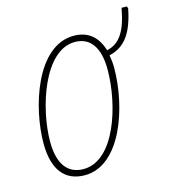

<svg xmlns="http://www.w3.org/2000/svg" viewBox="-94 -674 689 763"><g transform="rotate(-15 250.0 -292.5)"><path d="M163 10C310 10 385 -209 385 -373C385 -391 383 -409 380 -425C446 -440 481 -490 500 -587L496 -595H475C458 -499 427 -458 376 -447C358 -506 320 -537 262 -537C108 -537 36 -301 36 -154C36 -45 82 10 163 10ZM164 -15C98 -15 63 -64 63 -154C63 -289 132 -512 260 -512C325 -512 358 -461 358 -373C358 -228 293 -15 164 -15Z"/></g></svg>

Font: Noto Sans Condensed Thin
Style: Italic
Weight: 100
Width: 3
Italic angle: -12°
Designer: Monotype Design Team
Foundry: Monotype Imaging Inc.
Version: Version 2.013